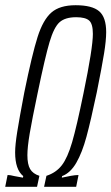

<svg xmlns="http://www.w3.org/2000/svg" viewBox="-28 -716 427 736"><path d="M1 -45H4Q11 -45 27 -41L60 -35L61 -41Q30 -66 30 -132Q30 -160 38 -210.5Q46 -261 65 -361Q95 -508 116 -574Q137 -640 169 -668Q201 -696 262 -696Q325 -696 352 -673Q379 -650 379 -593Q379 -561 371 -511.5Q363 -462 343 -362Q320 -253 303.5 -192Q287 -131 264.5 -92Q242 -53 210 -41L209 -35Q227 -39 244 -42Q261 -45 271 -45H273L264 0H141L150 -42Q187 -54 209 -82.5Q231 -111 248.5 -171Q266 -231 292 -358Q328 -532 328 -586Q328 -625 313.5 -637.5Q299 -650 264 -650Q222 -650 200.5 -631Q179 -612 162 -555Q145 -498 116 -358Q95 -258 86 -205Q77 -152 77 -121Q77 -86 87.5 -68Q98 -50 123 -42L114 0H-8Z"/></svg>

Font: Saira Ultra Condensed Light
Style: Italic
Weight: 300
Width: 1
Italic angle: -12°
Designer: Hector Gatti with collaboration of the Omnibus-Type team
Foundry: Omnibus-Type
Version: Version 1.001; ttfautohint (v1.8)